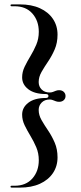

<svg xmlns="http://www.w3.org/2000/svg" viewBox="-20 -744 369 876"><path d="M201 -306Q201 -315 189 -315Q137.5 -315 109.2 -336.8Q81 -358.5 81 -391Q81 -416 92.5 -439.8Q104 -463.5 119 -488.2Q134 -513 145.5 -540Q157 -567 157 -599Q157 -649 127.8 -682.2Q98.5 -715.5 46.5 -715.5H33Q28 -715.5 28 -720Q28 -722 29.5 -723Q31 -724 33 -724H70Q123.5 -724 162 -706.5Q200.5 -689 221.5 -657.8Q242.5 -626.5 242.5 -586Q242.5 -548.5 229.5 -518.5Q216.5 -488.5 199.5 -463.5Q182.5 -438.5 169.5 -415.8Q156.5 -393 156.5 -369.5Q156.5 -349 170.2 -335.5Q184 -322 206.5 -322Q214.5 -322 221.2 -324.5Q228 -327 234.8 -329.8Q241.5 -332.5 249.5 -332.5Q263 -332.5 271 -324.8Q279 -317 279 -306Q279 -294.5 271 -287Q263 -279.5 249.5 -279.5Q241.5 -279.5 234.8 -282Q228 -284.5 221.2 -287.2Q214.5 -290 206.5 -290Q184 -290 170.2 -276.2Q156.5 -262.5 156.5 -242.5Q156.5 -219 169.5 -196.2Q182.5 -173.5 199.5 -148.5Q216.5 -123.5 229.5 -93.5Q242.5 -63.5 242.5 -26Q242.5 14.5 221.5 45.8Q200.5 77 162 94.5Q123.5 112 70 112H33Q31 112 29.5 111Q28 110 28 108Q28 103.5 33 103.5H46.5Q98.5 103.5 127.8 70.2Q157 37 157 -13Q157 -45 145.5 -72Q134 -99 119 -123.8Q104 -148.5 92.5 -172.2Q81 -196 81 -221Q81 -253.5 109.2 -275.2Q137.5 -297 189 -297Q201 -297 201 -306Z"/></svg>

Font: Fraunces 120pt
Style: Regular
Weight: 400
Version: Version 1.000;[b76b70a41]